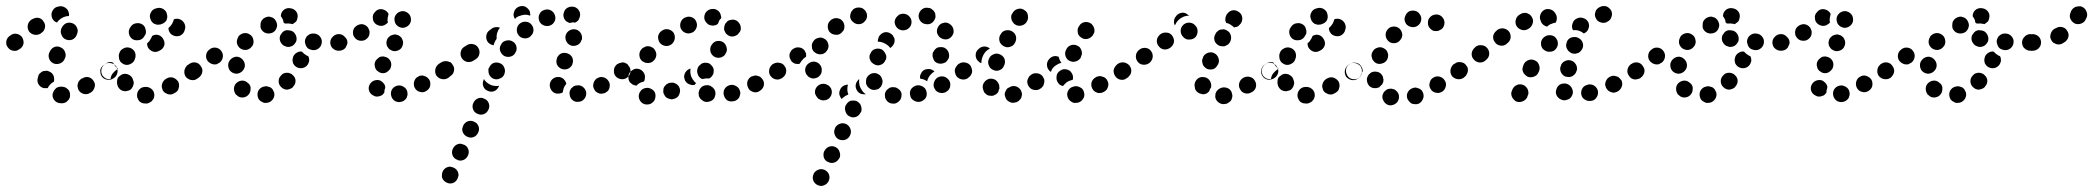

<svg xmlns="http://www.w3.org/2000/svg" viewBox="-48 -312 6933 636"><path d="M177 21Q185 13 184 2Q184 -4 182 -9Q180 -14 176 -17Q172 -21 167 -23Q161 -25 156 -25Q156 -25 155 -25H154Q149 -25 143 -23Q138 -21 135 -17Q131 -13 129 -8Q126 -3 126 3Q126 14 134 22Q142 30 154 30H155Q157 30 158 30Q169 30 177 21ZM263 -42Q258 -52 247 -56Q236 -59 226 -53L223 -52Q218 -49 215 -45Q211 -41 210 -35Q208 -30 209 -25Q210 -19 212 -14Q218 -4 229 -1Q240 2 250 -4L252 -5Q262 -11 265 -22Q269 -33 263 -42ZM77 -53Q77 -55 78 -57Q79 -63 82 -67Q86 -71 90 -74Q95 -77 100 -77Q106 -78 111 -77Q116 -75 121 -72Q125 -69 128 -64Q131 -59 131 -54Q132 -48 131 -43Q130 -42 130 -41Q124 -38 119 -33Q113 -27 110 -20Q107 -20 103 -20Q100 -20 97 -20Q86 -23 80 -32Q74 -42 77 -53ZM341 -71Q342 -77 341 -82Q340 -88 337 -92Q330 -101 319 -103Q308 -105 298 -99L296 -97Q291 -94 288 -89Q285 -85 284 -79Q284 -74 285 -69Q286 -63 289 -59Q295 -50 307 -48Q318 -46 327 -52L330 -54Q334 -57 337 -61Q340 -66 341 -71ZM127 -103Q137 -98 148 -101Q159 -104 165 -114L166 -117Q172 -127 168 -138Q165 -149 155 -154Q145 -160 134 -157Q123 -153 118 -143L117 -141Q111 -131 114 -120Q117 -109 127 -103ZM25 -189Q18 -198 7 -200Q-4 -202 -13 -195L-16 -193Q-20 -190 -23 -186Q-26 -181 -27 -176Q-28 -170 -27 -165Q-26 -160 -22 -155Q-19 -151 -15 -148Q-10 -145 -5 -144Q1 -143 6 -144Q11 -145 16 -149L18 -150Q28 -157 30 -168Q31 -179 25 -189ZM171 -181Q181 -177 192 -181Q202 -186 206 -196L207 -199Q212 -210 207 -220Q203 -231 192 -235Q182 -239 171 -235Q161 -230 156 -219L155 -217Q151 -206 156 -196Q160 -185 171 -181ZM96 -241Q93 -246 89 -249Q84 -252 79 -253Q73 -254 68 -252Q63 -251 58 -248L56 -247Q51 -243 48 -239Q45 -234 44 -229Q43 -223 44 -218Q45 -213 48 -208Q55 -199 66 -197Q77 -195 87 -201L89 -203Q99 -209 101 -221Q103 -232 96 -241ZM123 -258Q121 -269 127 -278Q133 -288 144 -290Q146 -291 148 -291Q159 -293 169 -286Q178 -280 180 -269Q181 -266 181 -264Q181 -262 180 -259Q171 -259 162 -255Q153 -251 146 -244Q143 -241 141 -237Q139 -238 138 -239Q136 -239 135 -240Q130 -243 127 -248Q124 -252 123 -258Z M457 20Q461 16 462 11Q464 6 463 0Q462 -11 453 -18Q444 -25 433 -24Q432 -24 431 -24Q419 -23 412 -14Q405 -5 406 6Q406 11 409 16Q411 21 415 25Q419 28 425 30Q430 31 435 31Q437 31 439 31Q444 30 449 27Q454 25 457 20ZM544 -21Q546 -26 545 -31Q545 -37 542 -42Q536 -51 525 -55Q514 -58 504 -52L502 -51Q497 -48 494 -44Q490 -39 489 -34Q487 -29 488 -23Q489 -18 491 -13Q494 -8 498 -5Q503 -2 508 0Q513 1 519 1Q524 0 529 -3L531 -4Q536 -7 540 -11Q543 -15 544 -21ZM354 -13Q349 -16 346 -20Q342 -25 341 -30Q340 -32 340 -34Q339 -39 340 -45Q340 -50 343 -55Q346 -59 351 -62Q355 -66 361 -67Q372 -69 381 -63Q391 -57 393 -46Q394 -45 394 -44Q395 -40 395 -35Q394 -30 392 -25Q390 -23 389 -20Q386 -17 383 -14Q379 -12 374 -11Q369 -9 364 -10Q358 -11 354 -13ZM615 -92Q612 -96 607 -99Q603 -102 597 -103Q592 -104 586 -103Q581 -102 577 -98L574 -97Q570 -94 567 -89Q564 -84 563 -79Q562 -74 563 -68Q564 -63 567 -58Q570 -54 575 -51Q580 -48 585 -47Q590 -46 596 -47Q601 -48 606 -52L608 -53Q617 -60 619 -71Q621 -82 615 -92ZM288 -82Q289 -87 292 -92Q295 -96 299 -100L302 -101Q306 -104 312 -106Q317 -107 322 -106Q324 -106 325 -105Q326 -105 327 -104Q328 -102 329 -100Q334 -91 342 -85Q343 -85 343 -84Q341 -83 338 -81Q330 -75 324 -67Q319 -59 318 -50Q310 -49 303 -52Q297 -55 292 -61Q289 -66 288 -71Q287 -76 288 -82ZM349 -111Q351 -106 356 -103Q360 -100 365 -98Q376 -95 386 -101Q396 -106 399 -117L400 -120Q403 -131 398 -141Q392 -151 381 -154Q370 -157 360 -151Q350 -146 347 -135L346 -132Q345 -127 346 -121Q346 -116 349 -111ZM493 -182Q488 -192 477 -196Q466 -199 456 -193Q453 -185 448 -178Q447 -177 447 -176Q443 -172 439 -168Q439 -165 440 -161Q441 -158 442 -155Q448 -145 459 -141Q470 -138 480 -144L482 -145Q492 -150 496 -161Q499 -172 493 -182ZM390 -183Q399 -177 411 -179Q422 -180 429 -190Q429 -191 430 -192Q433 -196 435 -201Q436 -207 435 -212Q434 -217 432 -222Q429 -227 425 -230Q415 -237 404 -235Q393 -234 386 -225Q385 -223 384 -222Q377 -213 379 -201Q381 -190 390 -183ZM548 -248Q543 -250 538 -250Q532 -250 528 -248Q526 -240 522 -233Q517 -225 510 -219Q510 -211 514 -205Q518 -198 525 -195Q535 -190 546 -193Q557 -197 562 -207Q563 -210 564 -213Q568 -223 563 -234Q558 -244 548 -248ZM450 -250Q451 -245 455 -240Q458 -236 463 -233Q468 -231 473 -230Q478 -230 484 -231Q485 -231 486 -232Q497 -235 503 -244Q508 -254 505 -265Q503 -276 493 -282Q483 -288 472 -285Q470 -285 468 -284Q457 -281 452 -271Q446 -261 450 -250Z M860 -6Q858 -11 855 -16Q852 -20 847 -23Q842 -25 837 -26Q831 -27 826 -25H825Q814 -22 808 -12Q803 -2 806 9Q807 14 810 18Q814 23 819 25Q823 28 829 29Q834 29 839 28H840Q851 25 857 15Q863 5 860 -6ZM774 3Q778 -1 780 -6Q782 -11 782 -16Q783 -22 781 -27Q779 -32 775 -36H774Q766 -45 755 -45Q744 -45 735 -37Q727 -29 727 -18Q727 -7 734 2H735Q743 11 754 11Q766 11 774 3ZM922 -63Q919 -67 913 -69Q908 -71 903 -71Q897 -71 892 -69Q887 -67 884 -63L883 -62Q875 -54 875 -43Q875 -31 884 -23Q888 -19 893 -17Q898 -15 903 -15Q909 -16 914 -18Q919 -20 923 -24V-25Q931 -33 931 -44Q931 -55 922 -63ZM622 -73Q623 -78 622 -83Q620 -89 617 -93Q611 -103 600 -105Q588 -107 579 -100H578Q574 -96 571 -92Q568 -87 567 -82Q566 -77 567 -71Q568 -66 571 -61Q575 -57 579 -54Q584 -51 589 -50Q594 -49 600 -50Q605 -51 610 -54V-55Q615 -58 618 -63Q621 -67 622 -73ZM732 -68Q743 -67 752 -74Q761 -81 763 -92V-93Q764 -104 757 -113Q750 -122 739 -124Q728 -125 719 -118Q710 -111 708 -100V-99Q707 -88 713 -79Q720 -70 732 -68ZM973 -126Q971 -127 968 -128Q959 -133 952 -141Q952 -141 951 -141Q948 -142 945 -141Q941 -141 938 -139Q933 -137 929 -133Q925 -129 923 -124V-123Q919 -113 923 -102Q928 -92 938 -88Q943 -86 949 -86Q954 -86 959 -88Q964 -90 968 -94Q972 -98 974 -103V-104Q977 -109 976 -115Q976 -121 973 -126ZM685 -143Q679 -152 668 -154Q656 -156 647 -149L646 -148Q637 -142 635 -131Q633 -119 640 -110Q643 -106 648 -103Q653 -100 658 -99Q663 -98 669 -99Q674 -101 678 -104H679Q688 -111 690 -122Q692 -134 685 -143ZM1075 -144Q1086 -144 1094 -152Q1102 -160 1102 -171Q1102 -182 1094 -190Q1086 -198 1075 -199H1074Q1062 -199 1054 -190Q1046 -182 1046 -171Q1046 -166 1048 -161Q1050 -155 1054 -152Q1058 -148 1063 -146Q1068 -144 1074 -144ZM1018 -172Q1019 -183 1011 -192Q1004 -200 992 -201H991Q986 -201 981 -200Q976 -198 971 -194Q967 -191 965 -186Q962 -181 962 -175Q962 -170 964 -165Q965 -160 969 -155Q972 -151 977 -149Q982 -147 988 -146H989Q1000 -145 1009 -153Q1017 -160 1018 -172ZM749 -151Q759 -145 770 -147Q781 -150 787 -159L788 -160Q794 -170 791 -181Q789 -192 779 -198Q770 -204 759 -202Q747 -199 741 -190V-189Q735 -179 737 -168Q740 -157 749 -151ZM922 -161Q926 -164 929 -168Q933 -173 934 -178Q936 -189 930 -199Q924 -209 913 -211H912Q907 -212 901 -212Q896 -211 891 -208Q887 -205 884 -200Q880 -196 879 -190Q877 -179 883 -170Q889 -160 900 -158L901 -157Q906 -156 912 -157Q917 -158 922 -161ZM822 -209Q826 -205 831 -203Q836 -201 841 -201Q853 -201 861 -208Q869 -216 870 -228Q870 -233 868 -238Q866 -243 863 -247Q859 -252 854 -254Q849 -256 844 -257Q838 -257 833 -255Q828 -253 824 -250Q820 -246 817 -241Q815 -236 815 -231Q815 -230 815 -229Q814 -224 816 -218Q818 -213 822 -209ZM882 -259Q882 -260 883 -262Q883 -264 883 -265Q886 -276 896 -282Q906 -287 917 -284H918Q929 -281 935 -271Q940 -262 937 -251Q936 -245 933 -241Q929 -237 924 -234Q924 -233 923 -233Q922 -233 921 -232Q919 -233 918 -233H917Q908 -235 898 -234Q898 -234 897 -234Q896 -234 894 -235Q893 -236 891 -238Q891 -241 890 -245Q887 -252 882 -259Z M1282 25Q1287 24 1292 20Q1296 17 1299 12Q1301 7 1302 2Q1302 -4 1301 -9Q1298 -20 1288 -25Q1278 -31 1267 -28Q1256 -25 1250 -15Q1245 -5 1248 6Q1251 17 1261 23Q1271 28 1282 25ZM1190 5Q1185 3 1181 -1Q1177 -5 1175 -10Q1171 -21 1176 -31Q1181 -41 1191 -45Q1197 -47 1202 -47Q1207 -47 1212 -45Q1217 -42 1221 -38Q1225 -34 1227 -29Q1228 -27 1228 -25Q1228 -23 1228 -21Q1225 -14 1225 -6Q1225 -6 1225 -5Q1222 -1 1219 2Q1215 5 1211 6Q1205 8 1200 8Q1195 8 1190 5ZM1376 -44Q1374 -49 1370 -53Q1366 -57 1361 -59Q1357 -61 1351 -62Q1346 -62 1340 -60Q1340 -60 1339 -59Q1338 -59 1337 -58Q1332 -56 1329 -52Q1325 -47 1324 -42Q1322 -37 1323 -32Q1323 -26 1326 -21Q1331 -11 1342 -8Q1353 -4 1363 -10Q1372 -15 1376 -24Q1379 -34 1376 -44ZM1448 -72Q1449 -77 1448 -83Q1446 -88 1443 -93Q1437 -102 1426 -104Q1414 -106 1405 -99Q1396 -93 1394 -82Q1392 -70 1398 -61Q1405 -52 1416 -50Q1427 -48 1436 -54H1437Q1441 -57 1444 -62Q1447 -67 1448 -72ZM1205 -75Q1210 -71 1215 -70Q1221 -69 1226 -70Q1231 -71 1236 -75Q1240 -78 1243 -82Q1244 -83 1244 -83Q1245 -84 1245 -85Q1250 -95 1247 -106Q1243 -117 1233 -122Q1228 -124 1223 -125Q1217 -125 1212 -124Q1207 -122 1203 -118Q1199 -115 1196 -110Q1191 -101 1194 -91Q1196 -80 1205 -75ZM1233 -162Q1235 -157 1239 -152Q1242 -148 1247 -146Q1257 -140 1268 -144Q1279 -147 1284 -157V-158Q1287 -162 1287 -168Q1288 -173 1286 -178Q1284 -184 1281 -188Q1277 -192 1272 -195Q1267 -197 1262 -198Q1257 -198 1251 -196Q1246 -195 1242 -191Q1238 -188 1235 -183Q1233 -178 1232 -172Q1232 -167 1233 -162ZM1095 -152Q1098 -155 1100 -161Q1103 -166 1103 -171Q1103 -182 1094 -190Q1086 -199 1075 -199V-198Q1069 -198 1064 -196Q1059 -194 1056 -190Q1052 -187 1050 -181Q1047 -176 1048 -171Q1048 -160 1056 -152Q1064 -143 1075 -144Q1081 -144 1086 -146Q1091 -148 1095 -152ZM1176 -202Q1177 -207 1175 -212Q1173 -218 1170 -222Q1162 -231 1151 -232Q1140 -232 1131 -225Q1127 -222 1124 -217Q1122 -212 1121 -206Q1121 -201 1122 -196Q1124 -191 1128 -186Q1135 -178 1146 -177Q1158 -176 1166 -183Q1171 -187 1173 -191Q1176 -196 1176 -202ZM1289 -220Q1301 -222 1308 -231Q1315 -240 1313 -251Q1312 -262 1303 -269Q1294 -276 1283 -275Q1271 -273 1264 -264Q1257 -255 1259 -244Q1260 -233 1269 -226Q1278 -219 1289 -220ZM1236 -241Q1235 -251 1238 -260Q1238 -263 1239 -265Q1239 -266 1239 -266Q1239 -266 1239 -266Q1234 -276 1223 -280Q1212 -284 1202 -279Q1197 -276 1194 -272Q1190 -268 1188 -263Q1186 -258 1187 -252Q1187 -247 1189 -242Q1194 -232 1205 -228Q1216 -224 1226 -229Q1229 -231 1232 -233Q1235 -235 1237 -238Q1237 -240 1236 -241Z M1417 278Q1419 283 1423 287Q1427 291 1432 293Q1442 298 1453 294Q1463 290 1468 279Q1470 274 1471 269Q1471 263 1469 258Q1467 253 1463 249Q1459 245 1454 243Q1449 241 1444 240Q1438 240 1433 242Q1428 244 1424 248Q1420 252 1418 257Q1416 262 1416 267Q1415 273 1417 278ZM1466 217Q1471 220 1476 220Q1482 220 1487 218Q1492 216 1496 212Q1500 208 1502 203Q1507 193 1503 182Q1499 171 1488 167Q1483 165 1478 164Q1472 164 1467 166Q1462 168 1458 172Q1454 176 1452 181Q1447 191 1451 202Q1455 213 1466 217ZM1485 126Q1487 131 1491 135Q1495 139 1500 141Q1510 146 1521 142Q1531 138 1536 127Q1541 117 1537 106Q1533 95 1522 91Q1512 86 1501 90Q1491 94 1486 105Q1484 110 1483 115Q1483 121 1485 126ZM1534 65Q1544 70 1555 66Q1565 62 1570 51Q1575 41 1571 30Q1567 19 1556 15Q1551 12 1546 12Q1540 12 1535 14Q1530 16 1526 20Q1522 24 1520 29Q1515 39 1519 50Q1523 61 1534 65ZM1888 15Q1891 11 1893 5Q1894 0 1894 -5Q1892 -17 1883 -24Q1874 -31 1863 -29Q1857 -29 1852 -26Q1848 -23 1844 -19Q1841 -15 1839 -9Q1838 -4 1839 1Q1840 13 1849 20Q1858 27 1869 25H1870Q1875 25 1880 22Q1885 19 1888 15ZM1968 -43Q1962 -53 1951 -56Q1940 -59 1931 -53H1930Q1925 -50 1922 -45Q1919 -41 1918 -36Q1916 -30 1917 -25Q1918 -20 1921 -15Q1923 -10 1928 -7Q1932 -4 1938 -2Q1943 -1 1948 -2Q1954 -3 1958 -5L1959 -6Q1969 -11 1971 -22Q1974 -34 1968 -43ZM1773 -29Q1773 -35 1775 -40Q1777 -45 1781 -49Q1785 -53 1790 -55Q1795 -57 1801 -57Q1811 -57 1818 -51Q1826 -44 1828 -34Q1827 -34 1827 -33Q1820 -25 1818 -15Q1817 -10 1816 -6Q1813 -4 1809 -3Q1805 -2 1801 -2Q1790 -1 1782 -9Q1774 -17 1773 -29ZM1568 -11Q1578 -6 1589 -10Q1599 -14 1604 -25Q1604 -26 1605 -26Q1605 -27 1605 -28Q1601 -27 1597 -27Q1588 -27 1579 -30Q1570 -34 1563 -40Q1558 -45 1555 -50Q1555 -49 1554 -49Q1554 -48 1554 -48V-47Q1549 -37 1553 -26Q1557 -15 1568 -11ZM2040 -72Q2041 -78 2040 -83Q2039 -88 2035 -93Q2029 -102 2018 -104Q2006 -106 1997 -99Q1992 -96 1989 -91Q1986 -87 1986 -81Q1985 -76 1986 -71Q1987 -65 1990 -61Q1997 -52 2008 -50Q2019 -48 2028 -54L2029 -55Q2033 -58 2036 -62Q2039 -67 2040 -72ZM1451 -98Q1448 -103 1444 -106Q1439 -108 1434 -109Q1428 -110 1423 -109Q1418 -108 1413 -105L1405 -100Q1396 -93 1394 -82Q1392 -71 1398 -61Q1402 -57 1406 -54Q1411 -51 1416 -50Q1421 -49 1427 -50Q1432 -51 1437 -54L1444 -60Q1454 -66 1456 -78Q1458 -89 1451 -98ZM1607 -103Q1596 -107 1586 -103Q1576 -98 1572 -87H1571Q1569 -82 1570 -76Q1570 -71 1572 -66Q1574 -61 1578 -57Q1582 -53 1587 -51Q1598 -47 1608 -52Q1619 -56 1623 -67V-68Q1627 -78 1622 -89Q1618 -99 1607 -103ZM1812 -84Q1817 -82 1823 -82Q1828 -82 1833 -84Q1838 -86 1842 -90Q1846 -94 1848 -99V-100Q1852 -110 1848 -121Q1843 -131 1832 -135Q1827 -137 1822 -137Q1816 -137 1811 -135Q1806 -133 1803 -129Q1799 -125 1797 -120V-119Q1793 -109 1797 -98Q1802 -88 1812 -84ZM1536 -154Q1530 -164 1518 -166Q1507 -168 1498 -162L1490 -157Q1480 -151 1478 -139Q1476 -128 1482 -119Q1485 -114 1490 -111Q1494 -108 1499 -107Q1505 -106 1510 -107Q1516 -108 1520 -111L1528 -116Q1538 -122 1540 -134Q1542 -145 1536 -154ZM1651 -174Q1642 -180 1631 -178Q1619 -176 1613 -167V-166Q1606 -157 1608 -146Q1611 -135 1620 -128Q1624 -125 1630 -124Q1635 -123 1641 -124Q1646 -125 1651 -128Q1655 -131 1658 -135V-136Q1665 -145 1663 -156Q1661 -168 1651 -174ZM1844 -161Q1854 -158 1865 -163Q1875 -168 1878 -179H1879Q1882 -190 1877 -200Q1872 -210 1861 -214Q1850 -217 1840 -212Q1830 -207 1826 -196Q1823 -185 1828 -175Q1833 -165 1844 -161ZM1594 -179Q1596 -181 1597 -183Q1597 -187 1597 -190Q1597 -200 1601 -208V-209Q1604 -215 1608 -220Q1602 -223 1595 -222Q1588 -222 1582 -218L1574 -212Q1565 -206 1563 -195Q1561 -184 1567 -174Q1570 -169 1576 -166Q1581 -163 1587 -162Q1589 -171 1594 -179ZM1709 -191V-192Q1718 -199 1719 -210Q1720 -221 1713 -230Q1706 -239 1694 -240Q1683 -241 1674 -234Q1665 -227 1664 -215Q1663 -204 1670 -195Q1677 -186 1689 -185Q1700 -184 1709 -191ZM1790 -262Q1786 -273 1776 -278Q1766 -283 1755 -279Q1744 -276 1739 -265Q1734 -255 1738 -244Q1739 -239 1743 -235Q1746 -231 1751 -229Q1756 -226 1762 -226Q1767 -225 1772 -227H1773Q1784 -231 1789 -241Q1794 -251 1790 -262ZM1837 -236V-237Q1826 -240 1821 -250Q1816 -261 1820 -271Q1823 -282 1833 -287Q1844 -292 1854 -289H1855Q1866 -285 1871 -275Q1876 -265 1872 -254Q1870 -248 1867 -244Q1863 -240 1857 -237Q1853 -238 1850 -238Q1844 -237 1839 -236Q1839 -236 1838 -236Q1838 -236 1837 -236ZM1656 -275V-276Q1661 -286 1671 -290Q1682 -294 1692 -290Q1697 -287 1701 -283Q1705 -279 1707 -274Q1708 -271 1708 -267Q1709 -264 1708 -260Q1703 -262 1697 -263Q1686 -264 1676 -260Q1667 -258 1660 -252V-251Q1659 -250 1658 -249Q1654 -255 1653 -262Q1653 -269 1656 -275Z M2123 10Q2125 -2 2118 -11Q2110 -19 2099 -21H2098Q2093 -21 2088 -20Q2082 -18 2078 -15Q2074 -11 2071 -6Q2069 -2 2068 4Q2067 15 2074 24Q2081 33 2092 34H2093Q2105 35 2113 28Q2122 21 2123 10ZM2319 11Q2321 6 2322 0Q2322 -5 2321 -10Q2319 -16 2315 -20Q2312 -24 2307 -26Q2307 -27 2307 -27Q2302 -29 2296 -30Q2291 -30 2286 -29Q2280 -27 2276 -24Q2272 -20 2269 -15Q2267 -10 2266 -5Q2266 0 2267 6Q2269 11 2272 15Q2276 19 2281 22Q2281 22 2282 23Q2292 28 2303 24Q2314 21 2319 11ZM2401 10Q2403 5 2404 0Q2405 -6 2403 -11Q2400 -22 2390 -27Q2380 -33 2369 -30Q2363 -28 2359 -25Q2355 -22 2352 -17Q2349 -12 2349 -7Q2348 -1 2350 4Q2353 15 2362 21Q2372 26 2383 23H2384Q2389 22 2394 18Q2398 15 2401 10ZM2202 -23Q2200 -28 2195 -32Q2191 -35 2186 -37Q2181 -39 2175 -38Q2170 -38 2165 -36L2164 -35Q2159 -33 2156 -29Q2152 -25 2150 -20Q2149 -14 2149 -9Q2149 -3 2152 1Q2154 6 2158 10Q2163 14 2168 15Q2173 17 2178 17Q2184 16 2189 14Q2200 9 2203 -2Q2207 -13 2202 -23ZM2480 -46Q2477 -51 2473 -55Q2469 -59 2464 -60Q2459 -62 2453 -62Q2448 -61 2443 -59H2442Q2432 -54 2428 -43Q2425 -32 2430 -22Q2432 -17 2436 -13Q2440 -10 2445 -8Q2451 -6 2456 -6Q2462 -7 2466 -9L2467 -10Q2477 -15 2481 -25Q2485 -36 2480 -46ZM2038 -40Q2035 -45 2034 -50Q2033 -55 2034 -61V-62Q2036 -73 2046 -79Q2055 -86 2066 -84Q2077 -82 2084 -72Q2090 -63 2088 -52V-51Q2088 -49 2087 -46Q2086 -44 2085 -42Q2083 -42 2082 -41Q2072 -39 2064 -32Q2062 -30 2060 -28Q2059 -28 2058 -29Q2057 -29 2056 -29Q2051 -30 2046 -33Q2042 -36 2038 -40ZM2218 -60Q2219 -65 2221 -70Q2224 -75 2228 -79Q2231 -81 2234 -83Q2236 -84 2239 -85Q2239 -83 2239 -80Q2238 -70 2241 -60Q2245 -50 2252 -42Q2254 -39 2258 -37Q2255 -34 2253 -31Q2245 -29 2238 -32Q2230 -34 2225 -40Q2221 -44 2220 -49Q2218 -55 2218 -60ZM2555 -72Q2556 -77 2554 -83Q2553 -88 2550 -92Q2544 -102 2532 -104Q2521 -106 2512 -99H2511Q2502 -92 2500 -81Q2498 -70 2504 -61Q2508 -56 2512 -53Q2517 -50 2522 -49Q2528 -48 2533 -49Q2538 -51 2543 -54Q2548 -57 2551 -62Q2554 -67 2555 -72ZM2032 -98Q2030 -100 2026 -102Q2022 -104 2019 -105Q2013 -106 2008 -104Q2002 -103 1998 -100H1997Q1988 -93 1986 -82Q1984 -71 1990 -61Q1994 -56 2000 -53Q2005 -50 2011 -50Q2010 -57 2012 -65V-66Q2014 -75 2019 -83Q2024 -92 2032 -98ZM2264 -88V-89Q2267 -94 2271 -97Q2275 -101 2280 -103Q2285 -105 2291 -104Q2296 -104 2301 -102Q2306 -99 2309 -95Q2313 -91 2315 -86Q2317 -81 2316 -75Q2316 -70 2314 -65L2313 -64Q2311 -60 2308 -57Q2305 -54 2301 -52Q2300 -52 2299 -52Q2289 -53 2279 -50Q2279 -50 2278 -51Q2277 -51 2276 -51Q2266 -56 2263 -67Q2259 -78 2264 -88ZM2080 -109Q2085 -106 2090 -104Q2095 -103 2100 -103Q2106 -104 2111 -106Q2116 -109 2119 -113L2120 -114Q2127 -123 2126 -134Q2124 -145 2116 -153Q2111 -156 2106 -158Q2101 -159 2095 -159Q2090 -158 2085 -155Q2080 -153 2077 -149L2076 -148Q2069 -139 2070 -128Q2071 -116 2080 -109ZM2305 -143Q2306 -137 2309 -133Q2312 -128 2317 -125Q2321 -122 2327 -121Q2332 -120 2337 -121Q2343 -122 2347 -125Q2352 -128 2355 -133V-134Q2362 -143 2359 -154Q2357 -165 2348 -172Q2338 -178 2327 -176Q2316 -174 2310 -164L2309 -163Q2306 -159 2305 -153Q2304 -148 2305 -143ZM2137 -171Q2144 -162 2155 -160Q2166 -158 2176 -165Q2185 -172 2187 -183Q2189 -194 2183 -204Q2176 -213 2165 -215Q2154 -217 2144 -210Q2134 -203 2132 -192Q2131 -181 2137 -171ZM2351 -212Q2353 -207 2356 -202Q2359 -198 2364 -195Q2373 -189 2384 -192Q2396 -195 2401 -205H2402Q2405 -210 2406 -215Q2406 -221 2405 -226Q2404 -231 2400 -236Q2397 -240 2393 -243Q2388 -246 2382 -247Q2377 -247 2372 -246Q2366 -245 2362 -242Q2358 -238 2355 -234L2354 -233Q2352 -228 2351 -223Q2350 -217 2351 -212ZM2207 -218Q2212 -207 2223 -203Q2234 -199 2244 -204H2245Q2255 -209 2259 -220Q2263 -230 2258 -241Q2254 -251 2243 -255Q2232 -259 2222 -254H2221Q2211 -249 2207 -239Q2203 -228 2207 -218ZM2317 -228 2316 -227Q2311 -227 2306 -228Q2300 -229 2296 -233Q2292 -236 2289 -241Q2286 -245 2285 -251Q2284 -262 2290 -271Q2297 -280 2308 -282H2309Q2321 -284 2330 -277Q2339 -270 2340 -259Q2341 -257 2341 -256Q2341 -254 2341 -252Q2338 -249 2335 -245Q2332 -239 2330 -233Q2327 -231 2324 -229Q2321 -228 2317 -228Z M2684 251Q2673 246 2663 250Q2652 254 2647 264V265Q2642 275 2646 286Q2650 296 2660 301Q2665 303 2671 304Q2676 304 2681 302Q2686 300 2690 297Q2694 293 2697 288V287Q2702 277 2698 266Q2694 256 2684 251ZM2719 175Q2709 170 2698 174Q2688 178 2683 188L2682 189Q2678 199 2681 210Q2685 221 2696 225Q2706 230 2717 226Q2727 222 2732 212H2733Q2737 201 2733 191Q2730 180 2719 175ZM2755 99Q2744 94 2734 98Q2723 102 2718 112V113Q2713 123 2717 134Q2721 145 2731 150Q2742 154 2752 151Q2763 147 2768 136Q2773 125 2769 115Q2765 104 2755 99ZM2804 39Q2803 34 2799 30Q2795 26 2790 23Q2785 21 2780 21Q2774 21 2769 22Q2764 24 2760 28Q2756 32 2754 37H2753Q2749 47 2753 58Q2756 69 2767 74Q2777 79 2788 75Q2798 71 2803 60H2804Q2806 55 2806 50Q2806 44 2804 39ZM2938 7Q2939 2 2938 -4Q2936 -9 2933 -13Q2929 -17 2924 -20Q2920 -23 2914 -23Q2902 -25 2893 -17Q2884 -10 2883 1Q2883 6 2884 12Q2886 17 2889 21Q2892 25 2897 28Q2902 31 2908 31Q2919 33 2928 25Q2937 18 2938 7ZM3021 -8Q3020 -13 3017 -18Q3014 -22 3009 -25Q3004 -28 2999 -29Q2994 -30 2988 -29Q2977 -26 2970 -17Q2964 -7 2967 4Q2968 10 2971 14Q2974 18 2979 21Q2984 24 2989 25Q2994 26 3000 25Q3011 22 3018 13Q3024 3 3021 -8ZM2703 8Q2706 4 2707 -2Q2708 -7 2707 -12Q2706 -18 2703 -22Q2699 -27 2695 -30H2694Q2685 -36 2674 -34Q2663 -32 2656 -22Q2653 -18 2652 -12Q2651 -7 2652 -2Q2654 4 2657 8Q2660 13 2664 16H2665Q2674 22 2685 20Q2697 18 2703 8ZM2734 -13Q2736 -18 2739 -22Q2743 -26 2748 -29H2749Q2752 -30 2755 -31Q2758 -32 2761 -31Q2759 -26 2759 -20Q2758 -10 2762 0Q2762 1 2762 1Q2762 1 2762 1Q2752 5 2744 12Q2742 14 2740 16Q2739 14 2737 12Q2736 10 2735 8Q2732 3 2732 -3Q2732 -8 2734 -13ZM2789 -39Q2791 -42 2793 -45Q2795 -48 2798 -50Q2798 -49 2798 -49Q2797 -40 2799 -30Q2802 -20 2807 -13Q2812 -5 2820 0Q2815 1 2811 0Q2806 0 2802 -2Q2792 -7 2788 -18Q2784 -28 2789 -39ZM3099 -23Q3100 -29 3100 -34Q3099 -40 3097 -44Q3091 -54 3080 -58Q3070 -61 3059 -56Q3049 -50 3046 -39Q3042 -28 3048 -18Q3053 -8 3064 -5Q3075 -2 3085 -7Q3090 -10 3094 -14Q3097 -18 3099 -23ZM2821 -35V-36Q2820 -41 2821 -46Q2821 -52 2824 -56Q2827 -61 2831 -64Q2836 -68 2841 -69Q2852 -72 2862 -66Q2872 -60 2874 -49L2875 -48Q2876 -43 2875 -37Q2874 -32 2871 -27Q2871 -27 2871 -27Q2871 -27 2871 -26Q2870 -25 2869 -24Q2866 -21 2863 -18Q2859 -16 2854 -15Q2843 -12 2834 -18Q2824 -24 2821 -35ZM3000 -52Q2999 -57 3000 -62Q3002 -68 3005 -72V-73Q3012 -82 3023 -83Q3035 -85 3044 -78Q3045 -78 3046 -77Q3047 -76 3047 -75Q3040 -71 3034 -64Q3027 -56 3024 -46Q3024 -44 3023 -43Q3022 -44 3021 -44Q3012 -50 3002 -51Q3001 -52 3000 -52ZM3159 -54Q3163 -57 3166 -62Q3169 -66 3170 -72Q3171 -77 3170 -82Q3169 -88 3165 -92Q3159 -101 3148 -103Q3136 -105 3127 -99V-98Q3122 -95 3119 -91Q3116 -86 3115 -81Q3114 -75 3116 -70Q3117 -65 3120 -60Q3127 -51 3138 -49Q3149 -47 3158 -53ZM2551 -93Q2548 -98 2543 -101Q2539 -103 2533 -104Q2528 -105 2523 -104Q2517 -103 2513 -100H2512Q2503 -93 2501 -82Q2499 -71 2505 -61Q2512 -52 2523 -50Q2534 -48 2544 -54V-55Q2554 -61 2556 -73Q2558 -84 2551 -93ZM2627 -61Q2630 -57 2635 -55Q2640 -52 2646 -52Q2651 -52 2656 -54Q2661 -55 2665 -59Q2669 -63 2672 -68Q2674 -73 2674 -78V-79Q2675 -90 2667 -99Q2660 -107 2648 -108Q2637 -108 2628 -100Q2620 -93 2619 -81Q2619 -75 2621 -70Q2623 -65 2627 -61ZM2835 -112Q2837 -107 2841 -104Q2845 -100 2850 -98Q2860 -93 2871 -98Q2881 -102 2885 -113H2886Q2888 -118 2888 -124Q2888 -129 2885 -134Q2883 -139 2879 -143Q2876 -147 2871 -149Q2860 -153 2849 -149Q2839 -145 2835 -134L2834 -133Q2832 -128 2832 -123Q2832 -117 2835 -112ZM2567 -131Q2568 -136 2571 -141Q2573 -146 2578 -149Q2587 -156 2598 -155Q2610 -154 2617 -145Q2620 -140 2622 -135Q2623 -129 2622 -124Q2617 -121 2613 -117Q2606 -110 2601 -101Q2594 -99 2586 -101Q2578 -104 2573 -110Q2570 -115 2568 -120Q2567 -125 2567 -131ZM3043 -119Q3045 -113 3048 -109Q3052 -105 3057 -103Q3062 -101 3067 -101Q3073 -101 3078 -103Q3083 -104 3087 -108Q3091 -112 3093 -117H3094Q3098 -128 3094 -139Q3090 -149 3080 -154Q3075 -156 3070 -156Q3064 -156 3059 -155Q3054 -153 3050 -149Q3046 -145 3044 -140H3043Q3041 -135 3041 -129Q3041 -124 3043 -119ZM2642 -151Q2644 -146 2647 -142Q2651 -138 2656 -135Q2661 -133 2666 -132Q2672 -132 2677 -133Q2682 -135 2686 -138Q2690 -142 2693 -147Q2699 -157 2695 -168Q2692 -179 2682 -184Q2672 -190 2661 -186Q2650 -183 2645 -173L2644 -172Q2642 -168 2641 -162Q2641 -157 2642 -151ZM2864 -192Q2871 -202 2882 -205Q2893 -207 2902 -201Q2907 -198 2910 -194Q2913 -189 2915 -184Q2916 -178 2915 -173Q2914 -168 2911 -163Q2909 -160 2906 -157Q2904 -155 2901 -153Q2898 -157 2895 -160Q2888 -166 2879 -170Q2870 -174 2861 -174Q2860 -174 2860 -174Q2859 -178 2861 -183Q2862 -188 2864 -192ZM3069 -186Q3073 -183 3079 -182Q3084 -181 3090 -182Q3101 -185 3107 -195Q3113 -204 3110 -215V-216Q3109 -221 3105 -226Q3102 -230 3097 -233Q3093 -236 3087 -237Q3082 -238 3077 -236Q3066 -234 3060 -224Q3054 -214 3056 -203Q3058 -197 3061 -193Q3064 -188 3069 -186ZM2700 -206Q2707 -198 2719 -197Q2730 -195 2739 -203Q2743 -207 2746 -211Q2749 -216 2749 -222Q2750 -227 2748 -232Q2747 -238 2743 -242Q2740 -246 2735 -249Q2730 -251 2725 -252Q2719 -252 2714 -251Q2709 -249 2704 -246V-245Q2695 -238 2694 -227Q2693 -215 2700 -206ZM2967 -254Q2960 -264 2949 -266Q2938 -268 2928 -262V-261Q2919 -255 2916 -244Q2914 -233 2921 -223Q2924 -219 2928 -216Q2933 -213 2938 -212Q2944 -211 2949 -212Q2954 -213 2959 -216Q2969 -223 2971 -234Q2973 -245 2967 -254ZM3051 -256Q3051 -261 3050 -267Q3048 -272 3045 -276Q3041 -280 3037 -283Q3032 -286 3026 -286Q3015 -288 3006 -281Q2997 -274 2995 -262Q2994 -251 3001 -242Q3008 -233 3020 -232Q3031 -230 3040 -237Q3049 -245 3051 -256ZM2775 -277Q2771 -273 2770 -268Q2768 -263 2768 -257Q2769 -246 2778 -239Q2787 -231 2798 -232H2799Q2810 -233 2817 -242Q2825 -250 2824 -262Q2823 -273 2814 -281Q2806 -288 2794 -287Q2788 -287 2783 -284Q2778 -282 2775 -277Z M3543 -5Q3542 -11 3539 -15Q3536 -20 3531 -22Q3526 -25 3521 -26Q3516 -27 3510 -26L3508 -25Q3497 -23 3491 -13Q3485 -3 3488 8Q3489 13 3493 18Q3496 22 3501 25Q3505 28 3511 29Q3516 29 3521 28H3523Q3534 25 3540 15Q3546 6 3543 -5ZM3334 14Q3336 9 3337 3Q3338 -2 3336 -7Q3333 -18 3322 -24Q3312 -29 3302 -26L3300 -25Q3295 -23 3290 -20Q3286 -17 3284 -12Q3281 -7 3280 -1Q3280 4 3282 9Q3285 20 3295 25Q3305 31 3316 27H3318Q3323 25 3327 22Q3331 18 3334 14ZM3221 2Q3217 -1 3213 -5Q3210 -10 3209 -15Q3208 -16 3208 -18Q3205 -29 3212 -39Q3218 -48 3229 -51Q3240 -53 3250 -47Q3259 -40 3262 -29Q3262 -29 3262 -29Q3262 -27 3262 -24Q3263 -22 3263 -20Q3260 -14 3259 -8Q3256 -3 3252 0Q3247 3 3242 5Q3237 6 3231 5Q3226 5 3221 2ZM3620 -45Q3618 -50 3614 -53Q3610 -57 3604 -58Q3599 -60 3594 -60Q3588 -59 3583 -57L3582 -56Q3572 -51 3568 -40Q3565 -29 3570 -19Q3572 -14 3577 -10Q3581 -7 3586 -5Q3591 -3 3597 -4Q3602 -4 3607 -7L3609 -8Q3619 -13 3622 -24Q3626 -35 3620 -45ZM3411 -38Q3412 -44 3411 -49Q3409 -54 3406 -59Q3399 -68 3388 -69Q3376 -71 3367 -64L3366 -63Q3361 -60 3359 -55Q3356 -50 3355 -45Q3354 -39 3356 -34Q3357 -29 3361 -24Q3368 -15 3379 -14Q3390 -12 3399 -19L3401 -20Q3405 -24 3408 -28Q3410 -33 3411 -38ZM3456 -39Q3453 -43 3452 -49Q3451 -54 3452 -59V-61Q3454 -72 3464 -78Q3474 -85 3485 -82Q3490 -81 3495 -78Q3499 -75 3502 -70Q3505 -66 3506 -60Q3507 -55 3506 -50V-48Q3506 -48 3506 -48Q3506 -48 3506 -48Q3505 -48 3505 -48L3503 -47Q3494 -45 3486 -40Q3479 -34 3473 -27Q3473 -27 3473 -27Q3473 -27 3473 -27Q3468 -28 3463 -31Q3459 -34 3456 -39ZM3693 -92Q3686 -101 3675 -103Q3664 -105 3654 -99L3653 -98Q3648 -95 3645 -90Q3642 -85 3641 -80Q3640 -75 3642 -69Q3643 -64 3646 -60Q3649 -55 3654 -52Q3658 -49 3664 -48Q3669 -47 3674 -48Q3680 -49 3684 -53L3686 -54Q3695 -60 3697 -71Q3699 -83 3693 -92ZM3172 -73Q3173 -78 3171 -84Q3170 -89 3167 -94Q3161 -103 3149 -105Q3138 -107 3129 -101L3127 -100Q3123 -97 3120 -92Q3117 -87 3116 -82Q3115 -77 3116 -71Q3117 -66 3120 -61Q3127 -52 3138 -50Q3149 -48 3159 -54L3160 -55Q3165 -58 3168 -63Q3171 -68 3172 -73ZM3420 -98Q3420 -103 3422 -108Q3424 -113 3428 -117L3430 -119Q3435 -124 3443 -126Q3451 -127 3459 -124Q3459 -121 3461 -117Q3463 -110 3468 -104Q3459 -102 3452 -97Q3443 -92 3437 -83Q3435 -79 3433 -74Q3431 -75 3430 -76Q3429 -77 3428 -78Q3424 -82 3422 -87Q3420 -92 3420 -98ZM3243 -80Q3253 -75 3264 -80Q3274 -84 3278 -95L3279 -97Q3281 -102 3281 -107Q3281 -113 3279 -118Q3277 -123 3273 -126Q3269 -130 3264 -132Q3253 -137 3243 -132Q3232 -128 3228 -117L3227 -115Q3223 -105 3228 -94Q3232 -84 3243 -80ZM3231 -151Q3223 -158 3213 -158Q3203 -158 3195 -151L3194 -150Q3185 -143 3184 -132Q3183 -120 3190 -112Q3193 -109 3196 -106Q3199 -104 3203 -103Q3203 -104 3203 -105Q3203 -115 3207 -124V-125Q3211 -134 3217 -141Q3223 -147 3231 -151ZM3496 -110Q3506 -105 3517 -109Q3528 -113 3533 -123V-125Q3536 -130 3536 -135Q3536 -140 3534 -146Q3532 -151 3529 -155Q3525 -159 3520 -161Q3510 -166 3499 -162Q3488 -158 3484 -148L3483 -146Q3478 -136 3482 -125Q3486 -114 3496 -110ZM3277 -159Q3287 -153 3298 -157Q3309 -160 3314 -170L3315 -172Q3320 -182 3317 -193Q3313 -204 3303 -209Q3293 -214 3282 -211Q3271 -208 3266 -197L3265 -196Q3260 -186 3263 -175Q3267 -164 3277 -159ZM3522 -206Q3522 -200 3525 -196Q3528 -191 3533 -188Q3542 -181 3553 -183Q3564 -185 3571 -194L3572 -195Q3575 -200 3577 -205Q3578 -210 3577 -216Q3576 -221 3573 -226Q3570 -231 3566 -234Q3557 -240 3546 -239Q3534 -237 3528 -228L3527 -226Q3523 -222 3522 -216Q3521 -211 3522 -206ZM3346 -278Q3337 -285 3326 -283Q3315 -281 3308 -272L3307 -270Q3304 -266 3302 -261Q3301 -255 3302 -250Q3303 -245 3306 -240Q3309 -235 3313 -232Q3322 -225 3334 -227Q3345 -229 3352 -238L3353 -240Q3359 -249 3357 -260Q3356 -272 3346 -278Z M4031 19Q4033 14 4034 9Q4035 3 4033 -2Q4031 -13 4021 -19Q4011 -24 4000 -22L3998 -21Q3993 -20 3988 -16Q3984 -13 3981 -8Q3978 -4 3978 2Q3977 7 3978 12Q3981 23 3991 29Q4001 35 4012 32H4014Q4019 30 4023 27Q4028 24 4031 19ZM3921 -5Q3916 -8 3913 -13Q3910 -17 3910 -23Q3909 -25 3909 -27Q3908 -38 3915 -47Q3922 -56 3934 -57Q3939 -57 3944 -56Q3950 -54 3954 -51Q3958 -47 3961 -42Q3963 -38 3964 -32Q3964 -30 3964 -28Q3964 -25 3964 -23Q3963 -21 3962 -20Q3959 -15 3957 -9Q3954 -6 3950 -3Q3946 -1 3941 0Q3936 1 3931 -1Q3925 -2 3921 -5ZM4109 -44Q4104 -54 4093 -57Q4082 -60 4072 -55L4070 -54Q4060 -48 4057 -37Q4054 -26 4060 -16Q4065 -6 4076 -3Q4087 0 4097 -6L4099 -7Q4109 -12 4112 -23Q4115 -34 4109 -44ZM4181 -92Q4175 -102 4163 -104Q4152 -106 4143 -99L4141 -98Q4132 -92 4130 -80Q4128 -69 4134 -60Q4137 -55 4142 -52Q4147 -49 4152 -48Q4157 -47 4163 -49Q4168 -50 4173 -53L4174 -54Q4184 -61 4186 -72Q4188 -83 4181 -92ZM3694 -94Q3691 -98 3686 -101Q3682 -104 3676 -105Q3671 -106 3666 -105Q3660 -104 3656 -101L3654 -100Q3645 -93 3643 -82Q3641 -71 3647 -61Q3654 -52 3665 -50Q3676 -48 3686 -54L3687 -56Q3697 -62 3699 -73Q3701 -84 3694 -94ZM3936 -100Q3937 -95 3941 -91Q3945 -87 3950 -84Q3960 -80 3971 -83Q3981 -87 3986 -98L3987 -99Q3992 -110 3988 -120Q3984 -131 3974 -136Q3964 -141 3953 -137Q3942 -133 3937 -123V-121Q3934 -116 3934 -111Q3934 -105 3936 -100ZM3770 -121Q3771 -126 3770 -131Q3769 -137 3766 -141Q3760 -151 3749 -153Q3738 -155 3728 -149L3727 -148Q3722 -145 3719 -140Q3716 -136 3715 -130Q3714 -125 3715 -120Q3716 -114 3719 -110Q3725 -100 3736 -98Q3748 -96 3757 -102L3759 -103Q3763 -106 3766 -111Q3769 -115 3770 -121ZM3834 -195Q3827 -204 3815 -204Q3804 -205 3795 -198L3794 -197Q3785 -189 3784 -178Q3783 -167 3791 -158Q3798 -149 3810 -148Q3821 -148 3830 -155L3831 -156Q3840 -164 3841 -175Q3841 -186 3834 -195ZM3988 -162Q3993 -159 3998 -159Q4004 -158 4009 -159Q4014 -161 4019 -164Q4023 -167 4026 -172L4027 -174Q4032 -184 4029 -195Q4026 -206 4016 -211Q4012 -214 4006 -215Q4001 -215 3995 -214Q3990 -213 3986 -209Q3981 -206 3979 -201L3978 -199Q3972 -189 3975 -178Q3978 -168 3988 -162ZM3912 -189Q3919 -197 3919 -209Q3919 -220 3911 -228Q3910 -228 3910 -229Q3902 -237 3891 -237Q3879 -237 3871 -229Q3863 -221 3863 -210Q3863 -198 3871 -190Q3872 -189 3873 -188Q3881 -180 3892 -181Q3904 -181 3912 -189ZM4041 -221Q4042 -221 4042 -222Q4048 -222 4053 -225Q4057 -228 4060 -232L4062 -234Q4068 -243 4067 -254Q4065 -266 4056 -272Q4047 -279 4036 -278Q4024 -276 4018 -267L4016 -265Q4012 -259 4011 -251Q4010 -243 4014 -236Q4021 -235 4027 -231Q4034 -227 4040 -221Q4040 -221 4041 -221ZM3845 -255 3846 -256Q3852 -266 3863 -269Q3874 -272 3883 -266Q3885 -265 3887 -263Q3889 -261 3891 -260Q3880 -260 3871 -256Q3862 -252 3855 -245Q3849 -239 3845 -230Q3844 -229 3844 -228Q3840 -234 3841 -241Q3841 -249 3845 -255Z M4301 20Q4305 16 4306 11Q4308 6 4307 0Q4306 -11 4297 -18Q4288 -25 4277 -24Q4276 -24 4275 -24Q4263 -23 4256 -14Q4249 -5 4250 6Q4250 11 4253 16Q4255 21 4259 25Q4263 28 4269 30Q4274 31 4279 31Q4281 31 4283 31Q4288 30 4293 27Q4298 25 4301 20ZM4388 -21Q4390 -26 4389 -31Q4389 -37 4386 -42Q4380 -51 4369 -55Q4358 -58 4348 -52L4346 -51Q4341 -48 4338 -44Q4334 -39 4333 -34Q4331 -29 4332 -23Q4333 -18 4335 -13Q4338 -8 4342 -5Q4347 -2 4352 0Q4357 1 4363 1Q4368 0 4373 -3L4375 -4Q4380 -7 4384 -11Q4387 -15 4388 -21ZM4198 -13Q4193 -16 4190 -20Q4186 -25 4185 -30Q4184 -32 4184 -34Q4183 -39 4184 -45Q4184 -50 4187 -55Q4190 -59 4195 -62Q4199 -66 4205 -67Q4216 -69 4225 -63Q4235 -57 4237 -46Q4238 -45 4238 -44Q4239 -40 4239 -35Q4238 -30 4236 -25Q4234 -23 4233 -20Q4230 -17 4227 -14Q4223 -12 4218 -11Q4213 -9 4208 -10Q4202 -11 4198 -13ZM4459 -92Q4456 -96 4451 -99Q4447 -102 4441 -103Q4436 -104 4430 -103Q4425 -102 4421 -98L4418 -97Q4414 -94 4411 -89Q4408 -84 4407 -79Q4406 -74 4407 -68Q4408 -63 4411 -58Q4414 -54 4419 -51Q4424 -48 4429 -47Q4434 -46 4440 -47Q4445 -48 4450 -52L4452 -53Q4461 -60 4463 -71Q4465 -82 4459 -92ZM4132 -82Q4133 -87 4136 -92Q4139 -96 4143 -100L4146 -101Q4150 -104 4156 -106Q4161 -107 4166 -106Q4168 -106 4169 -105Q4170 -105 4171 -104Q4172 -102 4173 -100Q4178 -91 4186 -85Q4187 -85 4187 -84Q4185 -83 4182 -81Q4174 -75 4168 -67Q4163 -59 4162 -50Q4154 -49 4147 -52Q4141 -55 4136 -61Q4133 -66 4132 -71Q4131 -76 4132 -82ZM4193 -111Q4195 -106 4200 -103Q4204 -100 4209 -98Q4220 -95 4230 -101Q4240 -106 4243 -117L4244 -120Q4247 -131 4242 -141Q4236 -151 4225 -154Q4214 -157 4204 -151Q4194 -146 4191 -135L4190 -132Q4189 -127 4190 -121Q4190 -116 4193 -111ZM4337 -182Q4332 -192 4321 -196Q4310 -199 4300 -193Q4297 -185 4292 -178Q4291 -177 4291 -176Q4287 -172 4283 -168Q4283 -165 4284 -161Q4285 -158 4286 -155Q4292 -145 4303 -141Q4314 -138 4324 -144L4326 -145Q4336 -150 4340 -161Q4343 -172 4337 -182ZM4234 -183Q4243 -177 4255 -179Q4266 -180 4273 -190Q4273 -191 4274 -192Q4277 -196 4279 -201Q4280 -207 4279 -212Q4278 -217 4276 -222Q4273 -227 4269 -230Q4259 -237 4248 -235Q4237 -234 4230 -225Q4229 -223 4228 -222Q4221 -213 4223 -201Q4225 -190 4234 -183ZM4392 -248Q4387 -250 4382 -250Q4376 -250 4372 -248Q4370 -240 4366 -233Q4361 -225 4354 -219Q4354 -211 4358 -205Q4362 -198 4369 -195Q4379 -190 4390 -193Q4401 -197 4406 -207Q4407 -210 4408 -213Q4412 -223 4407 -234Q4402 -244 4392 -248ZM4294 -250Q4295 -245 4299 -240Q4302 -236 4307 -233Q4312 -231 4317 -230Q4322 -230 4328 -231Q4329 -231 4330 -232Q4341 -235 4347 -244Q4352 -254 4349 -265Q4347 -276 4337 -282Q4327 -288 4316 -285Q4314 -285 4312 -284Q4301 -281 4296 -271Q4290 -261 4294 -250Z M4585 17Q4587 11 4586 6Q4586 1 4583 -4Q4580 -9 4576 -12Q4572 -16 4567 -17H4566Q4561 -19 4556 -18Q4550 -18 4545 -15Q4541 -12 4537 -8Q4534 -4 4532 2Q4529 12 4535 22Q4540 32 4551 36Q4562 39 4572 33Q4582 28 4585 17ZM4666 -4Q4664 -9 4661 -13Q4657 -17 4652 -19Q4647 -21 4642 -22Q4636 -22 4631 -20Q4620 -16 4615 -6Q4610 4 4614 15Q4616 20 4620 24Q4623 28 4628 31Q4633 33 4639 33Q4644 34 4649 32H4650Q4660 28 4665 17Q4670 7 4666 -4ZM4738 -45Q4732 -55 4721 -58Q4710 -61 4700 -55Q4695 -52 4692 -48Q4689 -43 4688 -38Q4686 -33 4687 -27Q4688 -22 4691 -17Q4697 -7 4708 -5Q4719 -2 4728 -8H4729Q4738 -14 4741 -25Q4744 -36 4738 -45ZM4480 -45Q4479 -51 4481 -56Q4483 -61 4486 -65Q4490 -69 4494 -72Q4499 -74 4505 -75Q4510 -75 4515 -74Q4521 -72 4525 -69Q4529 -65 4532 -60Q4534 -55 4534 -50H4535Q4535 -45 4534 -40Q4532 -35 4530 -32Q4525 -28 4521 -23Q4518 -22 4515 -21Q4512 -20 4509 -20Q4498 -19 4489 -26Q4481 -34 4480 -45ZM4806 -93Q4803 -97 4799 -100Q4794 -103 4789 -104Q4783 -105 4778 -104Q4773 -103 4768 -99Q4759 -93 4757 -81Q4755 -70 4761 -61Q4764 -56 4769 -54Q4774 -51 4779 -50Q4784 -49 4790 -50Q4795 -51 4799 -54H4800Q4809 -61 4811 -72Q4813 -83 4806 -93ZM4453 -54Q4448 -51 4443 -50Q4438 -49 4432 -50Q4427 -51 4422 -54Q4418 -57 4415 -62Q4409 -72 4411 -83Q4413 -94 4423 -100Q4428 -103 4433 -104Q4439 -105 4444 -104Q4449 -103 4454 -100Q4458 -97 4461 -92Q4464 -88 4465 -84Q4466 -80 4466 -76Q4461 -69 4459 -62Q4459 -60 4458 -58Q4457 -57 4456 -56Q4455 -55 4453 -54ZM4497 -119Q4498 -114 4502 -110Q4505 -106 4510 -103Q4520 -98 4531 -102Q4542 -105 4547 -115Q4550 -120 4550 -126Q4551 -131 4549 -136Q4547 -142 4544 -146Q4540 -150 4536 -152Q4525 -158 4515 -154Q4504 -151 4499 -141L4498 -140Q4496 -136 4495 -130Q4495 -125 4497 -119ZM4552 -175Q4560 -168 4572 -169Q4583 -170 4590 -179Q4598 -188 4597 -199Q4595 -211 4587 -218Q4578 -225 4567 -224Q4555 -223 4548 -214Q4541 -205 4542 -194Q4543 -183 4552 -175ZM4689 -255Q4681 -247 4682 -235Q4682 -224 4691 -216Q4695 -212 4700 -210Q4705 -209 4711 -209Q4716 -209 4721 -212Q4726 -214 4730 -218Q4737 -226 4737 -238Q4736 -249 4728 -257Q4719 -265 4708 -264Q4696 -263 4689 -255ZM4607 -238Q4611 -228 4622 -224Q4633 -220 4643 -224Q4654 -229 4658 -239Q4662 -250 4658 -260Q4655 -265 4652 -269Q4648 -273 4643 -275Q4637 -277 4632 -277Q4627 -277 4621 -275Q4611 -270 4607 -259Q4602 -249 4607 -238Z M4960 8Q4962 13 4966 17Q4969 21 4974 24Q4985 28 4995 24Q5006 20 5011 10L5012 6Q5015 1 5015 -4Q5015 -9 5013 -15Q5011 -20 5007 -24Q5004 -28 4999 -30Q4988 -35 4978 -31Q4967 -27 4962 -16L4961 -13Q4958 -8 4958 -2Q4958 3 4960 8ZM5245 -11Q5244 -16 5241 -20Q5238 -25 5233 -28Q5229 -31 5223 -32Q5218 -33 5212 -32L5211 -31Q5200 -29 5194 -20Q5188 -10 5190 1Q5191 6 5194 11Q5197 15 5202 18Q5206 21 5212 22Q5217 23 5223 22H5224Q5235 20 5241 10Q5247 1 5245 -11ZM5141 19Q5146 18 5151 15Q5155 12 5158 7Q5161 2 5162 -3Q5163 -8 5161 -14Q5160 -19 5157 -23Q5154 -28 5149 -31Q5140 -37 5128 -35Q5117 -33 5111 -24Q5108 -19 5107 -14Q5105 -8 5106 -3Q5107 2 5110 7Q5113 11 5118 15Q5119 15 5120 16Q5125 19 5130 20Q5136 21 5141 19ZM5323 -46Q5320 -50 5316 -54Q5312 -58 5307 -59Q5302 -61 5296 -61Q5291 -61 5286 -58H5285Q5280 -55 5276 -51Q5273 -47 5271 -42Q5269 -37 5269 -31Q5270 -26 5272 -21Q5275 -16 5279 -12Q5283 -9 5288 -7Q5293 -5 5299 -5Q5304 -6 5309 -8L5310 -9Q5320 -14 5324 -25Q5328 -35 5323 -46ZM5393 -93Q5390 -97 5386 -100Q5381 -103 5376 -104Q5370 -105 5365 -104Q5360 -103 5355 -99H5354Q5345 -92 5343 -81Q5341 -70 5348 -61Q5351 -56 5355 -53Q5360 -50 5365 -49Q5371 -48 5376 -50Q5381 -51 5386 -54L5387 -55Q5396 -61 5398 -72Q5400 -83 5393 -93ZM4814 -75Q4815 -80 4814 -86Q4813 -91 4809 -95Q4806 -100 4801 -103Q4797 -105 4791 -106Q4786 -107 4781 -106Q4775 -105 4771 -101Q4769 -100 4768 -100Q4764 -97 4761 -92Q4758 -87 4757 -82Q4756 -77 4757 -71Q4758 -66 4761 -61Q4768 -52 4779 -50Q4790 -48 4800 -54Q4801 -56 4803 -57Q4808 -60 4810 -65Q4813 -69 4814 -75ZM4997 -74Q4999 -69 5003 -65Q5007 -61 5012 -58Q5017 -56 5022 -56Q5027 -56 5033 -58Q5038 -60 5042 -63Q5046 -67 5048 -72L5050 -76Q5052 -81 5052 -86Q5052 -91 5050 -97Q5048 -102 5045 -106Q5041 -110 5036 -112Q5026 -117 5015 -113Q5004 -109 4999 -98L4998 -95Q4996 -90 4995 -84Q4995 -79 4997 -74ZM5122 -74Q5120 -80 5120 -85Q5120 -90 5123 -95V-97Q5128 -107 5139 -111Q5149 -115 5160 -110Q5165 -108 5168 -104Q5172 -100 5174 -95Q5176 -90 5176 -84Q5176 -79 5173 -74V-73Q5169 -65 5161 -60Q5154 -56 5145 -57Q5145 -57 5145 -57Q5143 -57 5141 -58Q5140 -58 5138 -58Q5137 -59 5136 -59Q5131 -61 5128 -65Q5124 -69 5122 -74ZM4879 -152Q4872 -161 4861 -162Q4849 -164 4840 -157L4837 -154Q4829 -147 4827 -136Q4826 -124 4833 -116Q4840 -107 4852 -105Q4863 -104 4872 -111L4875 -114Q4884 -121 4885 -132Q4886 -143 4879 -152ZM5189 -144Q5197 -153 5196 -164Q5195 -175 5186 -183Q5185 -183 5184 -184Q5175 -191 5163 -189Q5152 -188 5145 -179Q5142 -174 5141 -169Q5139 -164 5140 -158Q5141 -153 5144 -148Q5146 -144 5151 -140Q5155 -137 5160 -135Q5165 -134 5171 -134Q5176 -135 5181 -137Q5186 -140 5189 -144ZM5112 -173Q5111 -179 5108 -183Q5105 -188 5101 -191Q5096 -194 5091 -195Q5085 -196 5080 -195H5079Q5068 -192 5061 -183Q5055 -174 5057 -162Q5058 -157 5061 -152Q5064 -148 5069 -145Q5073 -142 5079 -141Q5084 -140 5089 -141H5091Q5102 -143 5108 -153Q5114 -162 5112 -173ZM4951 -207Q4944 -216 4932 -218Q4921 -219 4912 -213L4909 -210Q4900 -203 4898 -192Q4897 -181 4904 -172Q4910 -163 4922 -161Q4933 -159 4942 -166L4945 -169Q4954 -175 4956 -187Q4957 -198 4951 -207ZM5199 -201Q5199 -201 5199 -201Q5199 -201 5199 -201L5200 -202Q5211 -207 5214 -218Q5218 -228 5213 -239Q5207 -249 5197 -252Q5186 -256 5176 -251L5174 -250Q5164 -245 5161 -234Q5157 -223 5162 -213Q5162 -213 5163 -213Q5163 -212 5163 -212Q5172 -213 5180 -211Q5190 -208 5197 -202Q5198 -202 5199 -201ZM5029 -235Q5031 -241 5030 -246Q5029 -251 5026 -256Q5023 -261 5019 -264Q5014 -267 5009 -269Q5004 -270 4998 -269Q4993 -268 4988 -265L4985 -263Q4975 -257 4973 -246Q4970 -235 4976 -225Q4982 -216 4993 -213Q5004 -210 5014 -216L5017 -218Q5022 -221 5025 -226Q5028 -230 5029 -235ZM5106 -238Q5106 -239 5106 -239Q5109 -244 5109 -250Q5109 -255 5108 -260Q5106 -265 5104 -268Q5098 -278 5087 -281Q5076 -284 5067 -279Q5057 -273 5054 -262Q5051 -252 5056 -242Q5058 -235 5064 -230Q5070 -225 5077 -224Q5082 -229 5088 -232H5089Q5097 -236 5105 -237Q5106 -238 5106 -238ZM5237 -273Q5235 -267 5235 -262Q5236 -256 5238 -252Q5243 -241 5254 -238Q5265 -234 5275 -239L5276 -240Q5287 -245 5290 -256Q5294 -267 5289 -277Q5283 -287 5273 -291Q5262 -294 5252 -289L5250 -288Q5246 -286 5242 -282Q5238 -278 5237 -273Z M5637 -6Q5635 -11 5632 -16Q5629 -20 5624 -23Q5619 -25 5614 -26Q5608 -27 5603 -25H5602Q5591 -22 5585 -12Q5580 -2 5583 9Q5584 14 5587 18Q5591 23 5596 25Q5600 28 5606 29Q5611 29 5616 28H5617Q5628 25 5634 15Q5640 5 5637 -6ZM5551 3Q5555 -1 5557 -6Q5559 -11 5559 -16Q5560 -22 5558 -27Q5556 -32 5552 -36H5551Q5543 -45 5532 -45Q5521 -45 5512 -37Q5504 -29 5504 -18Q5504 -7 5511 2H5512Q5520 11 5531 11Q5543 11 5551 3ZM5699 -63Q5696 -67 5690 -69Q5685 -71 5680 -71Q5674 -71 5669 -69Q5664 -67 5661 -63L5660 -62Q5652 -54 5652 -43Q5652 -31 5661 -23Q5665 -19 5670 -17Q5675 -15 5680 -15Q5686 -16 5691 -18Q5696 -20 5700 -24V-25Q5708 -33 5708 -44Q5708 -55 5699 -63ZM5399 -73Q5400 -78 5399 -83Q5397 -89 5394 -93Q5388 -103 5377 -105Q5365 -107 5356 -100H5355Q5351 -96 5348 -92Q5345 -87 5344 -82Q5343 -77 5344 -71Q5345 -66 5348 -61Q5352 -57 5356 -54Q5361 -51 5366 -50Q5371 -49 5377 -50Q5382 -51 5387 -54V-55Q5392 -58 5395 -63Q5398 -67 5399 -73ZM5509 -68Q5520 -67 5529 -74Q5538 -81 5540 -92V-93Q5541 -104 5534 -113Q5527 -122 5516 -124Q5505 -125 5496 -118Q5487 -111 5485 -100V-99Q5484 -88 5490 -79Q5497 -70 5509 -68ZM5750 -126Q5748 -127 5745 -128Q5736 -133 5729 -141Q5729 -141 5728 -141Q5725 -142 5722 -141Q5718 -141 5715 -139Q5710 -137 5706 -133Q5702 -129 5700 -124V-123Q5696 -113 5700 -102Q5705 -92 5715 -88Q5720 -86 5726 -86Q5731 -86 5736 -88Q5741 -90 5745 -94Q5749 -98 5751 -103V-104Q5754 -109 5753 -115Q5753 -121 5750 -126ZM5462 -143Q5456 -152 5445 -154Q5433 -156 5424 -149L5423 -148Q5414 -142 5412 -131Q5410 -119 5417 -110Q5420 -106 5425 -103Q5430 -100 5435 -99Q5440 -98 5446 -99Q5451 -101 5455 -104H5456Q5465 -111 5467 -122Q5469 -134 5462 -143ZM5852 -144Q5863 -144 5871 -152Q5879 -160 5879 -171Q5879 -182 5871 -190Q5863 -198 5852 -199H5851Q5839 -199 5831 -190Q5823 -182 5823 -171Q5823 -166 5825 -161Q5827 -155 5831 -152Q5835 -148 5840 -146Q5845 -144 5851 -144ZM5795 -172Q5796 -183 5788 -192Q5781 -200 5769 -201H5768Q5763 -201 5758 -200Q5753 -198 5748 -194Q5744 -191 5742 -186Q5739 -181 5739 -175Q5739 -170 5741 -165Q5742 -160 5746 -155Q5749 -151 5754 -149Q5759 -147 5765 -146H5766Q5777 -145 5786 -153Q5794 -160 5795 -172ZM5526 -151Q5536 -145 5547 -147Q5558 -150 5564 -159L5565 -160Q5571 -170 5568 -181Q5566 -192 5556 -198Q5547 -204 5536 -202Q5524 -199 5518 -190V-189Q5512 -179 5514 -168Q5517 -157 5526 -151ZM5699 -161Q5703 -164 5706 -168Q5710 -173 5711 -178Q5713 -189 5707 -199Q5701 -209 5690 -211H5689Q5684 -212 5678 -212Q5673 -211 5668 -208Q5664 -205 5661 -200Q5657 -196 5656 -190Q5654 -179 5660 -170Q5666 -160 5677 -158L5678 -157Q5683 -156 5689 -157Q5694 -158 5699 -161ZM5599 -209Q5603 -205 5608 -203Q5613 -201 5618 -201Q5630 -201 5638 -208Q5646 -216 5647 -228Q5647 -233 5645 -238Q5643 -243 5640 -247Q5636 -252 5631 -254Q5626 -256 5621 -257Q5615 -257 5610 -255Q5605 -253 5601 -250Q5597 -246 5594 -241Q5592 -236 5592 -231Q5592 -230 5592 -229Q5591 -224 5593 -218Q5595 -213 5599 -209ZM5659 -259Q5659 -260 5660 -262Q5660 -264 5660 -265Q5663 -276 5673 -282Q5683 -287 5694 -284H5695Q5706 -281 5712 -271Q5717 -262 5714 -251Q5713 -245 5710 -241Q5706 -237 5701 -234Q5701 -233 5700 -233Q5699 -233 5698 -232Q5696 -233 5695 -233H5694Q5685 -235 5675 -234Q5675 -234 5674 -234Q5673 -234 5671 -235Q5670 -236 5668 -238Q5668 -241 5667 -245Q5664 -252 5659 -259Z M6059 25Q6064 24 6069 20Q6073 17 6076 12Q6078 7 6079 2Q6079 -4 6078 -9Q6075 -20 6065 -25Q6055 -31 6044 -28Q6033 -25 6027 -15Q6022 -5 6025 6Q6028 17 6038 23Q6048 28 6059 25ZM5967 5Q5962 3 5958 -1Q5954 -5 5952 -10Q5948 -21 5953 -31Q5958 -41 5968 -45Q5974 -47 5979 -47Q5984 -47 5989 -45Q5994 -42 5998 -38Q6002 -34 6004 -29Q6005 -27 6005 -25Q6005 -23 6005 -21Q6002 -14 6002 -6Q6002 -6 6002 -5Q5999 -1 5996 2Q5992 5 5988 6Q5982 8 5977 8Q5972 8 5967 5ZM6153 -44Q6151 -49 6147 -53Q6143 -57 6138 -59Q6134 -61 6128 -62Q6123 -62 6117 -60Q6117 -60 6116 -59Q6115 -59 6114 -58Q6109 -56 6106 -52Q6102 -47 6101 -42Q6099 -37 6100 -32Q6100 -26 6103 -21Q6108 -11 6119 -8Q6130 -4 6140 -10Q6149 -15 6153 -24Q6156 -34 6153 -44ZM6225 -72Q6226 -77 6225 -83Q6223 -88 6220 -93Q6214 -102 6203 -104Q6191 -106 6182 -99Q6173 -93 6171 -82Q6169 -70 6175 -61Q6182 -52 6193 -50Q6204 -48 6213 -54H6214Q6218 -57 6221 -62Q6224 -67 6225 -72ZM5982 -75Q5987 -71 5992 -70Q5998 -69 6003 -70Q6008 -71 6013 -75Q6017 -78 6020 -82Q6021 -83 6021 -83Q6022 -84 6022 -85Q6027 -95 6024 -106Q6020 -117 6010 -122Q6005 -124 6000 -125Q5994 -125 5989 -124Q5984 -122 5980 -118Q5976 -115 5973 -110Q5968 -101 5971 -91Q5973 -80 5982 -75ZM6010 -162Q6012 -157 6016 -152Q6019 -148 6024 -146Q6034 -140 6045 -144Q6056 -147 6061 -157V-158Q6064 -162 6064 -168Q6065 -173 6063 -178Q6061 -184 6058 -188Q6054 -192 6049 -195Q6044 -197 6039 -198Q6034 -198 6028 -196Q6023 -195 6019 -191Q6015 -188 6012 -183Q6010 -178 6009 -172Q6009 -167 6010 -162ZM5872 -152Q5875 -155 5877 -161Q5880 -166 5880 -171Q5880 -182 5871 -190Q5863 -199 5852 -199V-198Q5846 -198 5841 -196Q5836 -194 5833 -190Q5829 -187 5827 -181Q5824 -176 5825 -171Q5825 -160 5833 -152Q5841 -143 5852 -144Q5858 -144 5863 -146Q5868 -148 5872 -152ZM5953 -202Q5954 -207 5952 -212Q5950 -218 5947 -222Q5939 -231 5928 -232Q5917 -232 5908 -225Q5904 -222 5901 -217Q5899 -212 5898 -206Q5898 -201 5899 -196Q5901 -191 5905 -186Q5912 -178 5923 -177Q5935 -176 5943 -183Q5948 -187 5950 -191Q5953 -196 5953 -202ZM6066 -220Q6078 -222 6085 -231Q6092 -240 6090 -251Q6089 -262 6080 -269Q6071 -276 6060 -275Q6048 -273 6041 -264Q6034 -255 6036 -244Q6037 -233 6046 -226Q6055 -219 6066 -220ZM6013 -241Q6012 -251 6015 -260Q6015 -263 6016 -265Q6016 -266 6016 -266Q6016 -266 6016 -266Q6011 -276 6000 -280Q5989 -284 5979 -279Q5974 -276 5971 -272Q5967 -268 5965 -263Q5963 -258 5964 -252Q5964 -247 5966 -242Q5971 -232 5982 -228Q5993 -224 6003 -229Q6006 -231 6009 -233Q6012 -235 6014 -238Q6014 -240 6013 -241Z M6464 -6Q6462 -11 6459 -16Q6456 -20 6451 -23Q6446 -25 6441 -26Q6435 -27 6430 -25H6429Q6418 -22 6412 -12Q6407 -2 6410 9Q6411 14 6414 18Q6418 23 6423 25Q6427 28 6433 29Q6438 29 6443 28H6444Q6455 25 6461 15Q6467 5 6464 -6ZM6378 3Q6382 -1 6384 -6Q6386 -11 6386 -16Q6387 -22 6385 -27Q6383 -32 6379 -36H6378Q6370 -45 6359 -45Q6348 -45 6339 -37Q6331 -29 6331 -18Q6331 -7 6338 2H6339Q6347 11 6358 11Q6370 11 6378 3ZM6526 -63Q6523 -67 6517 -69Q6512 -71 6507 -71Q6501 -71 6496 -69Q6491 -67 6488 -63L6487 -62Q6479 -54 6479 -43Q6479 -31 6488 -23Q6492 -19 6497 -17Q6502 -15 6507 -15Q6513 -16 6518 -18Q6523 -20 6527 -24V-25Q6535 -33 6535 -44Q6535 -55 6526 -63ZM6226 -73Q6227 -78 6226 -83Q6224 -89 6221 -93Q6215 -103 6204 -105Q6192 -107 6183 -100H6182Q6178 -96 6175 -92Q6172 -87 6171 -82Q6170 -77 6171 -71Q6172 -66 6175 -61Q6179 -57 6183 -54Q6188 -51 6193 -50Q6198 -49 6204 -50Q6209 -51 6214 -54V-55Q6219 -58 6222 -63Q6225 -67 6226 -73ZM6336 -68Q6347 -67 6356 -74Q6365 -81 6367 -92V-93Q6368 -104 6361 -113Q6354 -122 6343 -124Q6332 -125 6323 -118Q6314 -111 6312 -100V-99Q6311 -88 6317 -79Q6324 -70 6336 -68ZM6577 -126Q6575 -127 6572 -128Q6563 -133 6556 -141Q6556 -141 6555 -141Q6552 -142 6549 -141Q6545 -141 6542 -139Q6537 -137 6533 -133Q6529 -129 6527 -124V-123Q6523 -113 6527 -102Q6532 -92 6542 -88Q6547 -86 6553 -86Q6558 -86 6563 -88Q6568 -90 6572 -94Q6576 -98 6578 -103V-104Q6581 -109 6580 -115Q6580 -121 6577 -126ZM6289 -143Q6283 -152 6272 -154Q6260 -156 6251 -149L6250 -148Q6241 -142 6239 -131Q6237 -119 6244 -110Q6247 -106 6252 -103Q6257 -100 6262 -99Q6267 -98 6273 -99Q6278 -101 6282 -104H6283Q6292 -111 6294 -122Q6296 -134 6289 -143ZM6679 -144Q6690 -144 6698 -152Q6706 -160 6706 -171Q6706 -182 6698 -190Q6690 -198 6679 -199H6678Q6666 -199 6658 -190Q6650 -182 6650 -171Q6650 -166 6652 -161Q6654 -155 6658 -152Q6662 -148 6667 -146Q6672 -144 6678 -144ZM6622 -172Q6623 -183 6615 -192Q6608 -200 6596 -201H6595Q6590 -201 6585 -200Q6580 -198 6575 -194Q6571 -191 6569 -186Q6566 -181 6566 -175Q6566 -170 6568 -165Q6569 -160 6573 -155Q6576 -151 6581 -149Q6586 -147 6592 -146H6593Q6604 -145 6613 -153Q6621 -160 6622 -172ZM6353 -151Q6363 -145 6374 -147Q6385 -150 6391 -159L6392 -160Q6398 -170 6395 -181Q6393 -192 6383 -198Q6374 -204 6363 -202Q6351 -199 6345 -190V-189Q6339 -179 6341 -168Q6344 -157 6353 -151ZM6526 -161Q6530 -164 6533 -168Q6537 -173 6538 -178Q6540 -189 6534 -199Q6528 -209 6517 -211H6516Q6511 -212 6505 -212Q6500 -211 6495 -208Q6491 -205 6488 -200Q6484 -196 6483 -190Q6481 -179 6487 -170Q6493 -160 6504 -158L6505 -157Q6510 -156 6516 -157Q6521 -158 6526 -161ZM6426 -209Q6430 -205 6435 -203Q6440 -201 6445 -201Q6457 -201 6465 -208Q6473 -216 6474 -228Q6474 -233 6472 -238Q6470 -243 6467 -247Q6463 -252 6458 -254Q6453 -256 6448 -257Q6442 -257 6437 -255Q6432 -253 6428 -250Q6424 -246 6421 -241Q6419 -236 6419 -231Q6419 -230 6419 -229Q6418 -224 6420 -218Q6422 -213 6426 -209ZM6486 -259Q6486 -260 6487 -262Q6487 -264 6487 -265Q6490 -276 6500 -282Q6510 -287 6521 -284H6522Q6533 -281 6539 -271Q6544 -262 6541 -251Q6540 -245 6537 -241Q6533 -237 6528 -234Q6528 -233 6527 -233Q6526 -233 6525 -232Q6523 -233 6522 -233H6521Q6512 -235 6502 -234Q6502 -234 6501 -234Q6500 -234 6498 -235Q6497 -236 6495 -238Q6495 -241 6494 -245Q6491 -252 6486 -259Z M6705 -152Q6709 -156 6711 -161Q6713 -166 6713 -171Q6713 -183 6705 -191Q6696 -199 6685 -199Q6682 -198 6679 -198Q6668 -199 6660 -191Q6652 -183 6652 -171Q6651 -166 6653 -161Q6656 -156 6659 -152Q6663 -148 6668 -146Q6673 -144 6679 -144Q6682 -143 6686 -144Q6691 -144 6696 -146Q6701 -148 6705 -152ZM6803 -188Q6805 -194 6804 -199Q6803 -205 6800 -209Q6795 -219 6784 -222Q6772 -225 6763 -219Q6760 -218 6758 -217Q6748 -211 6745 -200Q6741 -189 6747 -179Q6749 -175 6753 -171Q6758 -168 6763 -166Q6768 -164 6774 -165Q6779 -165 6784 -168Q6787 -170 6790 -172Q6795 -174 6798 -179Q6802 -183 6803 -188ZM6848 -290Q6843 -292 6838 -291Q6832 -291 6827 -289Q6822 -287 6818 -283Q6814 -279 6812 -274Q6812 -272 6811 -271Q6806 -260 6810 -250Q6815 -239 6825 -234Q6835 -230 6846 -234Q6857 -238 6861 -248Q6862 -251 6864 -254Q6868 -264 6863 -275Q6859 -285 6848 -290Z"/></svg>

Font: FRB American Cursive Guidelines Dotted Ultra
Style: Bold Italic
Weight: 1000
Italic angle: -25°
Version: Version 2.0;Modular Font Editor K font №1